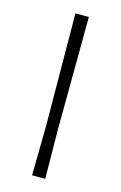

<svg xmlns="http://www.w3.org/2000/svg" viewBox="-103 -686 461 732"><g transform="rotate(15 127.5 -319.5)"><path d="M154 -639 151 -197 153 0H101L104 -194L101 -639Z"/></g></svg>

Font: Alegreya Sans SC Light
Style: Regular
Weight: 300
Designer: Juan Pablo del Peral
Foundry: Huerta Tipografica
Version: Version 2.007